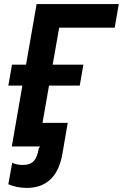

<svg xmlns="http://www.w3.org/2000/svg" viewBox="-20 -720 604 944"><path d="M38 0H178L171 8C161 68 140 91 92 91C73 91 56 88 40 80L21 186C46 197 80 204 111 204C214 204 269 141 287 35L313 -116H189L221 -299H372L390 -402H239L271 -584H544L564 -700H160L108 -402H39L21 -299H90Z"/></svg>

Font: Fixel Display SemiBold
Style: Italic
Weight: 600
Italic angle: -10°
Designer: AlfaBravo + MacPaw
Foundry: Kyrylo Tkachov, Marchela Mozhyna, Serhii Makarenko, Maria Weinstein, Zakhar Kryvoshyya
Version: Version 1.210;Glyphs 3.2 (3217)